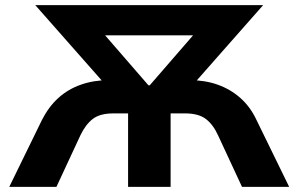

<svg xmlns="http://www.w3.org/2000/svg" viewBox="-20 -725 1158 745"><path d="M16 0 143 -260Q169 -311 206.5 -345Q244 -379 294 -396.5Q344 -414 402 -414H436L408 -375L117 -705H1001L710 -375L681 -414H716Q775 -414 824.5 -396.5Q874 -379 912.5 -345Q951 -311 975 -260L1102 0H919L826 -200Q807 -242 778.5 -263.5Q750 -285 698 -285H642V0H477V-285H420Q368 -285 340 -263.5Q312 -242 292 -200L199 0ZM556 -394H561L770 -635L772 -588H344L347 -635Z"/></svg>

Font: Nunito Sans 7pt ExtraBold
Style: Regular
Weight: 800
Designer: Vernon Adams
Foundry: Vernon Adams
Version: Version 3.101;gftools[0.9.27]